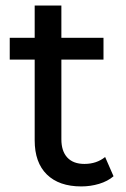

<svg xmlns="http://www.w3.org/2000/svg" viewBox="-20 -666 454 692"><path d="M15.1 -451.2V-529.8H105V-646H201.2V-529.8H353V-451.2H201.2V-164.1Q201.2 -121.1 222.7 -98.1Q244.1 -75.2 284.2 -75.2Q328.1 -75.2 358.9 -100.1L389.2 -30.8Q368.2 -12.7 337.2 -3.4Q306.2 5.9 272.9 5.9Q192.9 5.9 148.9 -37.1Q105 -80.1 105 -160.2V-451.2Z"/></svg>

Font: Montserrat Medium
Style: Regular
Weight: 500
Designer: Julieta Ulanovsky
Foundry: Julieta Ulanovsky
Version: Version 7.200